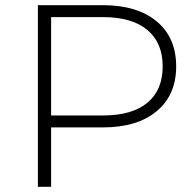

<svg xmlns="http://www.w3.org/2000/svg" viewBox="-20 -720 746 740"><path d="M377 -700Q509 -700 584 -637.5Q659 -575 659 -464Q659 -354 584 -291.5Q509 -229 377 -229H177V0H126V-700ZM377 -275Q489 -275 548 -324Q607 -373 607 -464Q607 -555 548 -604.5Q489 -654 377 -654H177V-275Z"/></svg>

Font: Hilab Light
Style: Regular
Weight: 300
Designer: Cristianderson Lima
Foundry: Cristianderson
Version: Version 1.0